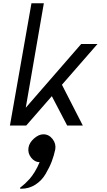

<svg xmlns="http://www.w3.org/2000/svg" viewBox="-20 -770 658 1178"><path d="M41 0 173 -750H249L138 -109L478 -500H578L360 -250L488 0H392L298 -180L141 0ZM110 388Q101 388 103 382Q103 381 111.5 375Q120 369 133 357Q146 345 161 328.5Q176 312 193 284.5Q210 257 223 225Q193 225 171 197Q149 169 155 135Q160 105 189 79.5Q218 54 246 54Q280 54 302.5 83Q325 112 319 147Q311 185 297.5 220.5Q284 256 260 297Q236 338 197 363Q158 388 110 388Z"/></svg>

Font: Hermit LightItalic
Style: Regular
Weight: 300
Italic angle: -10°
Designer: Pablo Caro
Version: Version 2.000;PS 002.000;hotconv 1.0.88;makeotf.lib2.5.64775